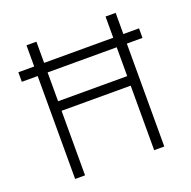

<svg xmlns="http://www.w3.org/2000/svg" viewBox="-125 -822 938 945"><g transform="rotate(-20 344.5 -350.0)"><path d="M525 0V-338H163V0H111V-539H28V-589H111V-700H163V-589H525V-700H578V-589H660V-539H578V0ZM525 -388V-539H163V-388Z"/></g></svg>

Font: Transpass ExtraLight
Style: Regular
Weight: 200
Designer: Delve Withrington
Foundry: Delve Fonts
Version: Version 1.001;December 18, 2019;FontCreator 12.0.0.2547 64-b